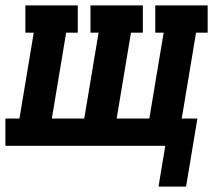

<svg xmlns="http://www.w3.org/2000/svg" viewBox="-37 -540 807 711"><path d="M550 151 575 0H-17V-101H35L88 -419H57V-520H251V-419H208L155 -101H275L328 -419H298V-520H492V-419H448L395 -101H516L569 -419H538V-520H732V-419H689L636 -101H694L652 151Z"/></svg>

Font: Iosevka Etoile Oblique
Style: Bold
Weight: 700
Italic angle: -9°
Designer: Belleve Invis
Foundry: Belleve Invis
Version: Version 15.5.2; ttfautohint (v1.8.4)